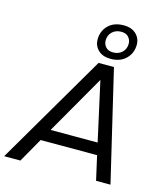

<svg xmlns="http://www.w3.org/2000/svg" viewBox="-145 -1019 975 1120"><g transform="rotate(15 342.5 -459.0)"><path d="M541 0 508 -146H167L84 0H-14L377 -668H470L628 0ZM413 -575 208 -218H492ZM438 -709Q390 -709 363 -735Q336 -761 336 -799Q336 -850 370 -884Q404 -918 463 -918Q511 -918 538 -892Q565 -866 565 -828Q565 -777 530.5 -743Q496 -709 438 -709ZM442 -749Q476 -749 497 -769.5Q518 -790 518 -821Q518 -844 503 -861Q488 -878 459 -878Q425 -878 404 -857.5Q383 -837 383 -806Q383 -783 398 -766Q413 -749 442 -749Z"/></g></svg>

Font: Celebes
Style: Italic
Weight: 400
Italic angle: -10°
Designer: Anugrah Pasau
Foundry: Lafontype
Version: Version 1.000; ttfautohint (v1.8.4)